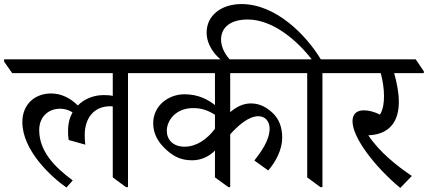

<svg xmlns="http://www.w3.org/2000/svg" viewBox="-60 -915 2106 945"><path d="M267 8 298 -27C203 -97 133 -174 133 -275C133 -342 180 -380 236 -380C259 -380 279 -373 297 -362C283 -337 275 -307 275 -272C275 -255 275 -246 278 -226L360 -203C358 -216 357 -231 357 -251C357 -333 402 -392 482 -392C486 -392 491 -392 495 -391V-42L560 6H570V-555H695V-564L655 -623H-40V-612L0 -555H495V-443C483 -446 467 -447 450 -447C402 -447 356 -429 323 -396C288 -430 245 -455 191 -455C115 -455 50 -405 50 -314C50 -177 188 -47 267 8Z M886 -126C932 -126 972 -147 998 -174V-42L1064 6H1073V-254C1112 -297 1163 -343 1212 -343C1245 -343 1267 -318 1267 -282C1267 -223 1222 -164 1192 -125L1260 -76C1297 -117 1329 -180 1329 -236C1329 -292 1312 -331 1281 -360C1252 -387 1218 -406 1175 -406C1137 -406 1103 -389 1073 -363V-555H1406V-564L1366 -623H615V-612L655 -555H998V-398C965 -424 917 -451 848 -451C770 -451 694 -396 694 -308C694 -258 717 -217 753 -183C788 -150 824 -126 886 -126ZM761 -271C761 -324 807 -383 890 -383C931 -383 962 -373 998 -350V-281C958 -228 905 -193 849 -193C790 -193 761 -229 761 -271Z M1517 6H1527V-555H1652V-564L1612 -623H1519C1444 -747 1295 -895 1129 -895C1028 -895 957 -838 957 -755C957 -691 1001 -638 1041 -611H1083C1049 -640 1028 -683 1028 -720C1028 -782 1077 -819 1159 -819C1287 -819 1408 -709 1474 -623H1326V-613L1366 -555H1452V-42Z M1910 10 1967 -49C1895 -97 1806 -168 1753 -249C1760 -250 1767 -250 1775 -251C1860 -262 1903 -320 1903 -413C1903 -459 1893 -509 1880 -555H2026V-564L1986 -623H1572V-612L1612 -555H1814C1823 -521 1830 -482 1830 -443C1830 -409 1826 -376 1810 -351C1782 -365 1755 -372 1732 -372C1696 -372 1675 -355 1675 -318C1675 -237 1785 -94 1910 10Z"/></svg>

Font: Noto Serif Devanagari
Style: Regular
Weight: 400
Designer: Universal Thirst, Indian Type Foundry and the Monotype Design Team
Foundry: Monotype Imaging Inc.
Version: Version 2.004